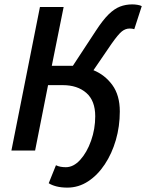

<svg xmlns="http://www.w3.org/2000/svg" viewBox="-20 -686 666 875"><path d="M526 -178Q526 -110 508 -48Q490 14 457.5 63Q425 112 381.5 140.5Q338 169 287 169Q259 169 237.5 163.5Q216 158 202 149L235 67Q245 72 256.5 74Q268 76 280 76Q315 76 345.5 42.5Q376 9 395 -44.5Q414 -98 414 -156Q414 -227 373.5 -262.5Q333 -298 266 -298H199L140 0H32L162 -654H270L216 -386H312L417 -546Q449 -595 475 -620.5Q501 -646 527 -656Q553 -666 583 -666Q594 -666 606.5 -664Q619 -662 626 -658L592 -553Q583 -556 571 -556Q552 -556 535.5 -543Q519 -530 488 -486L406 -366Q458 -345 492 -298.5Q526 -252 526 -178Z"/></svg>

Font: Source Sans 3 Semibold
Style: Italic
Weight: 600
Italic angle: -11°
Designer: Paul D. Hunt
Foundry: Adobe
Version: Version 3.052;hotconv 1.1.0;makeotfexe 2.6.0